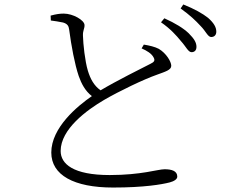

<svg xmlns="http://www.w3.org/2000/svg" viewBox="-20 -806 1040 861"><path d="M792 -621C814 -597 824 -572 839 -572C852 -572 861 -580 861 -596C861 -615 851 -632 826 -657C803 -679 766 -702 717 -724L702 -706C744 -677 771 -647 792 -621ZM880 -689C903 -666 912 -640 927 -640C940 -640 950 -648 950 -664C950 -684 939 -703 913 -726C889 -745 852 -766 802 -786L790 -768C833 -737 856 -715 880 -689ZM207 -736 208 -714C222 -712 246 -709 263 -705C283 -699 288 -689 290 -674C300 -599 315 -518 333 -465C345 -431 362 -398 392 -375C328 -331 210 -234 210 -122C210 -21 311 35 487 35C626 35 706 21 741 12C760 7 775 -2 775 -14C775 -40 749 -47 718 -47C688 -47 614 -21 472 -21C308 -21 252 -71 252 -129C252 -227 370 -313 447 -358C514 -397 624 -450 684 -471C722 -485 748 -492 748 -511C748 -529 726 -567 692 -587C675 -596 650 -602 625 -606L615 -589C638 -579 660 -566 669 -548C676 -535 672 -528 655 -520C614 -499 505 -445 431 -401C401 -422 385 -453 374 -489C361 -532 353 -608 352 -646C351 -670 360 -678 359 -694C358 -716 307 -745 266 -745C249 -745 233 -743 207 -736Z"/></svg>

Font: Noto Serif CJK HK Light
Style: Regular
Weight: 300
Designer: Ryoko NISHIZUKA 西塚涼子 (kana & ideographs); Frank Grießhammer (Latin, Greek & Cyrillic); Wenlong ZHANG 张文龙 (bopomofo); San
Foundry: Adobe
Version: Version 2.001;hotconv 1.1.0;makeotfexe 2.6.0